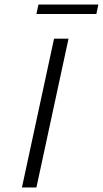

<svg xmlns="http://www.w3.org/2000/svg" viewBox="-20 -829 455 849"><path d="M77 0 219 -658H283L141 0ZM141 -767 150 -809H415L406 -767Z"/></svg>

Font: Ysabeau Infant Light
Style: Italic
Weight: 300
Italic angle: -12°
Designer: Christian Thalmann (Catharsis Fonts)
Version: Version 2.001;gftools[0.9.30]; featfreeze: ss01,ss02,lnum